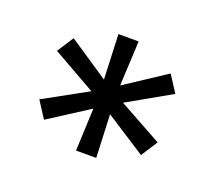

<svg xmlns="http://www.w3.org/2000/svg" viewBox="-67 -737 550 491"><g transform="rotate(20 207.5 -491.5)"><path d="M369 -556 251 -489 369 -424 340 -379 230 -450 235 -333H180L185 -449L76 -379L47 -424L165 -489L47 -556L76 -601L185 -528L180 -650H235L229 -528L340 -601Z"/></g></svg>

Font: Zilla Slab
Style: Regular
Weight: 400
Designer: Typotheque.com
Foundry: Typotheque type foundry
Version: Version 1.1; 2017; ttfautohint (v1.6)